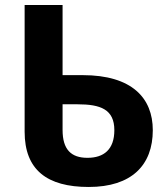

<svg xmlns="http://www.w3.org/2000/svg" viewBox="-20 -734 668 764"><path d="M333 10C504 10 588 -77 588 -216C588 -344 505 -435 309 -435H229V-714H78V-210C78 -58 167 10 333 10ZM328 -106C263 -106 229 -139 229 -217V-319H288C380 -319 435 -299 435 -216C435 -139 393 -106 328 -106Z"/></svg>

Font: Noto Sans Display
Style: Bold
Weight: 700
Designer: Monotype Design Team
Foundry: Monotype Imaging Inc.
Version: Version 1.900